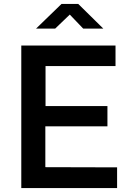

<svg xmlns="http://www.w3.org/2000/svg" viewBox="-20 -954 676 974"><path d="M402 -809H504L377 -934H292L163 -809H260L334 -880ZM88 0H574V-105L210 -106V-313H525V-416H211V-619H566V-723H88Z"/></svg>

Font: United Sans SemiBold
Style: Regular
Weight: 600
Designer: Pablo Impallari, Rodrigo Fuenzalida (Modified by Dan O. Williams)
Version: Version 1.000;PS 001.000;hotconv 1.0.88;makeotf.lib2.5.64775